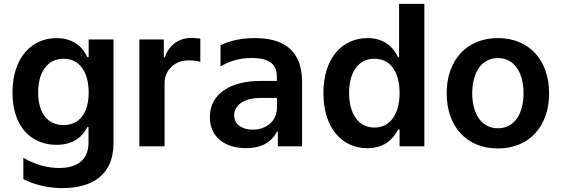

<svg xmlns="http://www.w3.org/2000/svg" viewBox="-20 -747 2865 980"><path d="M298.3 213.1C453.1 213.1 559.3 144.2 559.3 -15.6V-545.5H432.5V-455.3H425.4C407.7 -494.7 365.1 -552.6 268.8 -552.6C142.8 -552.6 43.7 -453.8 43.7 -274.5C43.7 -96.6 142.8 -7.8 268.5 -7.8C361.9 -7.8 406.6 -57.9 425.4 -98H431.8V-19.9C431.8 80.6 360.4 110.4 280.9 110.4C221.2 110.4 162.3 94.1 99.1 58.6V167.3C164.1 200.6 235.8 213.1 298.3 213.1ZM304.3 -108.7C219.5 -108.7 174.7 -174.7 174.7 -275.2C174.7 -375.4 219.5 -447.1 304.3 -447.1C387.1 -447.1 432.5 -378.6 432.5 -274.9C432.5 -171.5 386.7 -108.7 304.3 -108.7Z M691.4 0H820V-320.7C820 -389.9 872.2 -438.9 942.8 -438.9C964.8 -438.9 991.5 -435 1002.5 -431.5V-549.7C990.8 -551.8 970.9 -553.3 956.3 -553.3C893.8 -553.3 841.6 -517.8 821.7 -454.5H816.1V-545.5H691.4Z M1235.4 9.2C1318.9 9.2 1369 -25.6 1393.8 -74.9H1398.1V0H1521.7V-330.3C1521.7 -509.2 1403.1 -552.6 1281.2 -552.6C1221.2 -552.6 1158.7 -542.6 1105.5 -516V-407.7C1145.2 -432.5 1199.2 -451 1264.9 -451C1396.7 -451 1393.1 -380.3 1393.1 -345.9V-333.8H1307.9C1161.2 -333.8 1051.1 -271.3 1051.1 -149.5C1051.1 -45.8 1129.6 9.2 1235.4 9.2ZM1269.9 -85.2C1213.4 -85.2 1175.1 -113.6 1175.1 -158.7C1175.1 -205.6 1218.4 -247.2 1311.8 -247.2H1393.8V-199.2C1393.8 -130.3 1341.3 -85.2 1269.9 -85.2Z M1855.5 9.6C1949.2 9.6 1991.5 -46.2 2011.7 -85.9H2019.5V0H2146V-727.3H2017V-455.3H2011.7C1992.2 -494.7 1952.1 -552.6 1855.8 -552.6C1729.8 -552.6 1630.7 -453.8 1630.7 -272C1630.7 -92.3 1726.9 9.6 1855.5 9.6ZM1891.3 -95.9C1806.5 -95.9 1761.7 -170.5 1761.7 -272.7C1761.7 -374.3 1805.8 -447.1 1891.3 -447.1C1974.1 -447.1 2019.5 -378.6 2019.5 -272.7C2019.5 -166.9 1973.4 -95.9 1891.3 -95.9Z M2521.3 10.7C2681.1 10.7 2782.7 -101.9 2782.7 -270.6C2782.7 -439.6 2681.1 -552.6 2521.3 -552.6C2361.5 -552.6 2259.9 -439.6 2259.9 -270.6C2259.9 -101.9 2361.5 10.7 2521.3 10.7ZM2522 -92.3C2433.6 -92.3 2390.3 -171.2 2390.3 -271C2390.3 -370.7 2433.6 -450.6 2522 -450.6C2609 -450.6 2652.3 -370.7 2652.3 -271C2652.3 -171.2 2609 -92.3 2522 -92.3Z"/></svg>

Font: TID UI Semi Bold
Style: Regular
Weight: 600
Designer: The TID Project Authors
Foundry: Bakken & Bæck
Version: Version 1.001;hotconv 1.0.109;makeotfexe 2.5.65596